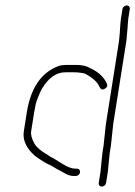

<svg xmlns="http://www.w3.org/2000/svg" viewBox="-20 -674 498 707"><path d="M366.5 -347.5C358.4 -342.5 352.3 -343.7 348.1 -351L343.5 -360C335.1 -375.1 318.7 -388.3 299.2 -399.5C294.4 -402.5 290.3 -404.2 286.8 -404.5C283.4 -404.8 279 -405.5 273.6 -406.5C268.3 -407.5 257.5 -408 241.2 -408C225 -408 213.1 -407.7 209 -407C184.7 -403.1 163.3 -388.3 144.6 -362.6C136.6 -351.7 130.8 -341.8 127.2 -333L117.4 -309C113.1 -298.3 109.2 -282 105.7 -260L94.8 -191C92.8 -178.4 96.7 -163.4 106.4 -145.9C112.1 -135.9 121.9 -125.9 135.9 -116L157.7 -102C164.3 -97.3 169.9 -94.2 174 -92.5C177.5 -90.8 189 -83.8 208.4 -71.5C227.8 -59.2 243.9 -53 256.6 -53H263.9C267.2 -53 270 -51.7 272.3 -49C274.5 -46.3 275.3 -43.2 274.8 -39.5C274.2 -35.8 272.3 -32.7 269.3 -30C266.2 -27.3 263 -26 259.6 -26H252.4C241.7 -26 231.8 -28.6 222.7 -33.7C213.6 -38.9 206.6 -42.7 201.8 -45.2L189.7 -51.5C186.4 -53.2 182 -55.8 176.3 -59.5C170.6 -63.2 165.3 -66 160.3 -68C155.3 -70 148.5 -73.7 140 -79L118.2 -93C110.4 -98.3 103.2 -104.5 96.7 -111.5C73 -136.8 63.4 -163.3 67.8 -191L78.7 -260C93 -350.3 132.1 -407.3 195.9 -431C203.1 -433.7 215.6 -435 231.6 -435H258.6C281.3 -435 298.5 -431.3 310.2 -424C336.7 -412.1 357.1 -395.8 368.9 -375L373.5 -366C377 -358.7 374.7 -352.5 366.5 -347.5ZM353.2 -74 357.4 -113 361.4 -138 369.9 -217 418.3 -523 421.1 -553C422.6 -579.7 424 -596.8 425.2 -604.5L431 -641C431.6 -644.3 433.4 -647.3 436.5 -650C439.5 -652.7 442.9 -654 446.6 -654C450.3 -654 453.2 -652.7 455.5 -650C457.7 -647.3 458.6 -644.3 458 -641L452.4 -605.5C451.6 -600.5 451.2 -595.5 451 -590.5C450.9 -585.5 450.5 -580 449.9 -574C449.3 -568 448.7 -561.3 448.2 -554L445.3 -523L397 -218L388.4 -138L384.4 -113L380.2 -74L377.2 -42L370.7 -1C370 3 368.2 6.3 365.1 9C362 11.7 358.6 13 354.9 13C351.3 13 348.3 11.7 346.1 9C343.8 6.3 343 3 343.7 -1L350.2 -42Z"/></svg>

Font: Proton
Style: BdCndIt
Weight: 500
Version: Version 1.017